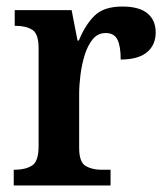

<svg xmlns="http://www.w3.org/2000/svg" viewBox="-20 -567 510 587"><path d="M22 0V-48H25Q57 -48 77.5 -60.5Q98 -73 98 -120V-420Q98 -464 78.5 -476Q59 -488 28 -488H25V-536H199L217 -443H221Q240 -490 268.5 -518.5Q297 -547 354 -547Q406 -547 431 -526Q456 -505 456 -468Q456 -429 429 -407Q402 -385 349 -385Q349 -426 339 -446Q329 -466 303 -466Q279 -466 263.5 -447Q248 -428 239 -399Q230 -370 226 -338Q222 -306 222 -280V-115Q222 -71 242 -59.5Q262 -48 290 -48H318V0Z"/></svg>

Font: Noto Serif Tamil SemiCondensed SemiBold
Style: Regular
Weight: 600
Width: 4
Designer: Indian Type Foundry, Tom Grace, and the Monotype Design Team
Foundry: Monotype Imaging Inc.
Version: Version 2.004; ttfautohint (v1.8.4.7-5d5b)